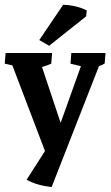

<svg xmlns="http://www.w3.org/2000/svg" viewBox="-21 -595 456 790"><path d="M191.4 174.8Q130.9 168 88.4 144.5L164.1 26.4L29.8 -326.2L-1.5 -333L2 -377H193.4L189.9 -333Q174.3 -325.7 151.9 -319.3L228.5 -89.4L312 -322.8L269 -333L272.5 -377H413.1L409.7 -334Q400.9 -327.6 386.2 -322.8ZM181.2 -406.7 140.6 -430.2 238.8 -575.2Q293 -573.7 335.9 -552.2L333.5 -527.8Z"/></svg>

Font: Markazi Text
Style: Bold
Weight: 700
Designer: Borna Izadpanah (Arabic designer), Fiona Ross (Arabic design director) and Florian Runge (Latin designer)
Foundry: Borna Izadpanah and Florian Runge
Version: Version 1.001; ttfautohint (v1.8.3)